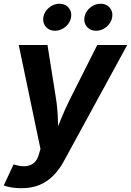

<svg xmlns="http://www.w3.org/2000/svg" viewBox="-38 -783 690 1011"><path d="M-18.2 193.3 33.5 82.8 50.5 87.4Q79.5 94.8 103 91.4Q126.5 87.9 142.8 72.9Q159.1 57.9 166.2 30.9L175.2 1.6L60.7 -545.9H212.1L257.1 -262.5Q265.1 -209.1 266.7 -155.3Q268.3 -101.6 272 -43.1H237.9Q260.9 -101.6 282.9 -155.6Q304.8 -209.6 331.4 -262.5L474.1 -545.9H631.9L299 64.4Q275.3 108.2 243.9 140.5Q212.6 172.8 171 190.4Q129.5 208 74.4 208Q46.3 208 21.4 203.8Q-3.5 199.6 -18.2 193.3ZM467.8 -621Q437.6 -621 419.7 -641.9Q401.9 -662.8 406.7 -692.3Q411.5 -721.8 436.4 -742.6Q461.3 -763.4 491.6 -763.4Q521.8 -763.4 539.7 -742.6Q557.6 -721.8 552.8 -692.3Q547.9 -662.8 523 -641.9Q498 -621 467.8 -621ZM251.4 -621Q221.2 -621 203.4 -641.9Q185.5 -662.8 190.3 -692.3Q195.2 -721.8 220.1 -742.6Q245 -763.4 275.2 -763.4Q305.5 -763.4 323.3 -742.6Q341.2 -721.8 336.4 -692.3Q331.6 -662.8 306.6 -641.9Q281.6 -621 251.4 -621Z"/></svg>

Font: Adwaita Sans
Style: Italic
Weight: 400
Italic angle: -9.39999°
Designer: Rasmus Andersson
Foundry: rsms
Version: Version 4.001;git-9221beed3